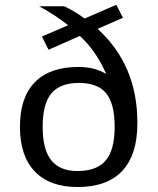

<svg xmlns="http://www.w3.org/2000/svg" viewBox="-20 -750 640 780"><path d="M298.8 -478Q365.7 -478 411.6 -449.2Q370.1 -544.4 304.2 -604L177.2 -547.9L150.4 -601.6L256.8 -647.5Q203.6 -689.9 138.7 -724.6H240.7Q279.8 -707 323.7 -674.8L452.6 -730.5L479.5 -677.7L376.5 -632.8Q538.1 -485.8 538.1 -252V-249Q538.1 -121.6 476.8 -55.9Q415.5 9.8 295.4 9.8Q182.1 9.8 121.6 -53.2Q61 -116.2 61 -234.9Q61 -354 121.6 -416Q182.1 -478 298.8 -478ZM445.8 -234.9Q445.8 -328.6 411.4 -370.8Q377 -413.1 300.8 -413.1Q224.1 -413.1 188.7 -370.6Q153.3 -328.1 153.3 -234.9Q153.3 -142.1 188.5 -98.6Q223.6 -55.2 294.4 -55.2Q373 -55.2 409.4 -97.9Q445.8 -140.6 445.8 -234.9Z"/></svg>

Font: Cousine
Style: Regular
Weight: 400
Monospace: yes
Designer: Steve Matteson
Foundry: Monotype Imaging Inc.
Version: Version 1.21